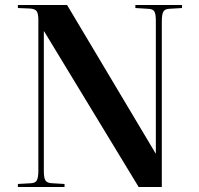

<svg xmlns="http://www.w3.org/2000/svg" viewBox="-20 -750 797 770"><path d="M51.8 0V-12.2L103 -15.1Q121.6 -15.6 127.7 -26.6Q133.8 -37.6 133.8 -66.9V-669.9Q133.8 -695.3 127.2 -704.8Q120.6 -714.4 100.1 -715.8L51.8 -717.8V-730H249L604 -134.8H605V-667Q605 -694.8 598.6 -704.6Q592.3 -714.4 571.8 -714.8L522.9 -717.8V-730H710V-717.8L660.2 -714.8Q641.6 -714.4 635.3 -703.6Q628.9 -692.9 628.9 -663.1V0H536.1L157.2 -624H155.8V-63Q155.8 -36.1 162.6 -25.9Q169.4 -15.6 189.9 -15.1L238.8 -12.2V0Z"/></svg>

Font: Display Semibold
Style: Regular
Weight: 600
Designer: Latin by Veronika Burian and Jose Scaglione. Greek by Irene Vlachou. Cyrillic by Vera Evstafieva.
Foundry: TypeTogether
Version: Version 3.002